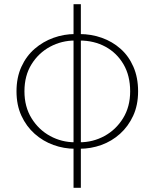

<svg xmlns="http://www.w3.org/2000/svg" viewBox="-20 -701 740 919"><path d="M339 11Q286 11 236 -7Q186 -25 146 -60.5Q106 -96 82.5 -147Q59 -198 59 -264Q59 -330 82.5 -381.5Q106 -433 146 -467.5Q186 -502 236 -520Q286 -538 339 -538V-507Q275 -507 220 -477.5Q165 -448 131 -393.5Q97 -339 97 -264Q97 -190 131 -135Q165 -80 220 -50Q275 -20 339 -20ZM361 11V-20Q425 -20 480 -50Q535 -80 569 -135Q603 -190 603 -264Q603 -339 571 -393.5Q539 -448 484.5 -477.5Q430 -507 361 -507V-538Q417 -538 467.5 -520Q518 -502 557 -467.5Q596 -433 618.5 -381.5Q641 -330 641 -264Q641 -198 617.5 -147Q594 -96 554.5 -60.5Q515 -25 465 -7Q415 11 361 11ZM332 198V-681H367V198Z"/></svg>

Font: Noto Sans SC Thin
Style: Regular
Weight: 100
Designer: Ryoko NISHIZUKA 西塚涼子 (kana, bopomofo & ideographs); Paul D. Hunt (Latin, Greek & Cyrillic); Sandoll Communications 산돌커뮤니
Foundry: Adobe
Version: Version 2.004-H2;hotconv 1.0.118;makeotfexe 2.5.65603